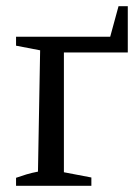

<svg xmlns="http://www.w3.org/2000/svg" viewBox="-20 -602 434 622"><path d="M364 -582H394V-432H187V-44L276 -27V0H32V-26Q49 -32 65.5 -37Q82 -42 103 -46L110 -439L32 -454V-483H337Z"/></svg>

Font: Piazzolla
Style: Regular
Weight: 400
Designer: Juan Pablo del Peral
Foundry: Huerta Tipografica
Version: Version 1.330